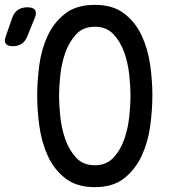

<svg xmlns="http://www.w3.org/2000/svg" viewBox="-90 -760 710 790"><path d="M22 -610Q14 -590 -0.5 -580Q-15 -570 -37 -570Q-59 -570 -66.5 -580.5Q-74 -591 -66 -611L-40 -686Q-32 -709 -16 -719.5Q0 -730 23 -730Q46 -730 54 -719Q62 -708 53 -686ZM300 -80Q348 -80 377 -111.5Q406 -143 421.5 -187.5Q437 -232 442 -281.5Q447 -331 447 -367Q447 -402 442 -450.5Q437 -499 421.5 -543.5Q406 -588 377 -619Q348 -650 300 -650Q252 -650 223 -618.5Q194 -587 178.5 -542.5Q163 -498 158 -449.5Q153 -401 153 -366Q153 -330 158 -281Q163 -232 178.5 -187.5Q194 -143 223 -111.5Q252 -80 300 -80ZM300 10Q225 10 178.5 -26.5Q132 -63 106.5 -119Q81 -175 72 -241Q63 -307 63 -367Q63 -425 71.5 -490.5Q80 -556 105.5 -611.5Q131 -667 177.5 -703.5Q224 -740 300 -740Q375 -740 421.5 -704Q468 -668 493.5 -612.5Q519 -557 528 -492Q537 -427 537 -368Q537 -308 528 -241.5Q519 -175 493 -119Q467 -63 421 -26.5Q375 10 300 10Z"/></svg>

Font: Maple Mono
Style: Regular
Weight: 400
Monospace: yes
Designer: subframe7536
Version: Version 7.300